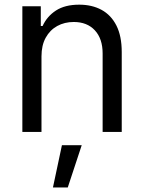

<svg xmlns="http://www.w3.org/2000/svg" viewBox="-20 -573 626 834"><path d="M160.2 -328.1V0H77.1V-545.9H157.2V-460H165Q184.1 -502 223.1 -527.3Q262.2 -552.7 324.2 -552.7Q379.4 -552.7 420.9 -530.3Q462.4 -507.8 485.6 -462.2Q508.8 -416.5 508.8 -346.7V0H425.8V-340.8Q425.8 -404.8 392.1 -441.2Q358.4 -477.5 300.3 -477.5Q260.3 -477.5 228.5 -460Q196.8 -442.4 178.5 -409.2Q160.2 -376 160.2 -328.1ZM210 241.2 249 57.6H335L274.4 241.2Z"/></svg>

Font: Inter
Style: Regular
Weight: 400
Designer: Rasmus Andersson
Foundry: rsms
Version: Version 4.000;git-8c9346024